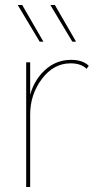

<svg xmlns="http://www.w3.org/2000/svg" viewBox="-20 -750 383 770"><path d="M154 -583H139L51 -730H69ZM285 -583H270L182 -730H200ZM85 0V-500H101V-370Q118 -431 162 -470.5Q206 -510 265 -510Q312 -510 336 -486L327 -474Q305 -496 263 -496Q195 -496 148 -433.5Q101 -371 101 -291V0Z"/></svg>

Font: Elaine Sans Thin
Style: Regular
Weight: 250
Designer: Wei Huang
Foundry: Wei Huang
Version: Version 2.001;December 24, 2019;FontCreator 12.0.0.2547 64-b